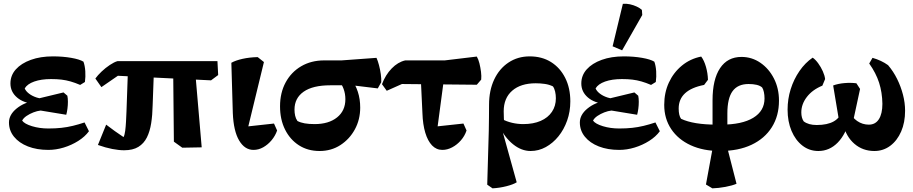

<svg xmlns="http://www.w3.org/2000/svg" viewBox="-20 -805 4988 1049"><path d="M244 14Q181 14 132.5 -5Q84 -24 56.5 -58Q29 -92 29 -136Q29 -178 70.5 -212Q112 -246 174 -256L182 -265L327 -300L348 -282Q351 -268 351 -249Q351 -230 348.5 -211Q346 -192 342 -178L202 -201Q183 -199 162.5 -191Q142 -183 125 -171.5Q108 -160 101 -146Q114 -128 155 -115.5Q196 -103 244 -103Q283 -103 315 -106.5Q347 -110 378 -117.5Q409 -125 442 -136L466 -88Q444 -58 407.5 -35Q371 -12 328.5 1Q286 14 244 14ZM238 -228 172 -237Q110 -241 73.5 -272Q37 -303 37 -349Q37 -393 66.5 -426Q96 -459 148.5 -478Q201 -497 269 -497Q323 -497 369 -489Q415 -481 436 -468Q444 -446 446 -416Q448 -386 444 -357L418 -341Q390 -353 365.5 -360Q341 -367 316 -370Q291 -373 259 -373Q205 -373 167 -359.5Q129 -346 115 -322Q121 -307 138.5 -293.5Q156 -280 181 -272Q206 -264 232 -262Z M534 -329 501 -376Q514 -394 535 -414Q556 -434 580 -450Q604 -466 622 -471H1168L1172 -395L1133 -366L624 -391ZM658 16Q630 16 593.5 9Q557 2 515 -13L560 -124Q583 -106 607 -89Q631 -72 655 -56Q661 -67 664 -90Q667 -113 668.5 -141Q670 -169 671 -195L680 -450L822 -448L814 -230Q813 -177 806 -132Q799 -87 782.5 -54Q766 -21 736 -2.5Q706 16 658 16ZM976 2 930 -31 926 -439 1044 -442 1082 0Z M1365 14Q1317 14 1286.5 -37.5Q1256 -89 1252 -187L1244 -462Q1267 -475 1305 -483.5Q1343 -492 1388 -493L1422 -466L1329 -83L1294 -110L1477 -130L1494 -92Q1484 -63 1464 -39Q1444 -15 1418.5 -0.5Q1393 14 1365 14Z M1726 20Q1662 20 1613.5 -11Q1565 -42 1537.5 -97Q1510 -152 1510 -224Q1510 -298 1540.5 -354.5Q1571 -411 1625.5 -443Q1680 -475 1751 -475H1846L2037 -489Q2044 -474 2050.5 -449.5Q2057 -425 2060.5 -400Q2064 -375 2063 -356L2044 -322L1904 -339H1785Q1689 -339 1639 -304Q1589 -269 1589 -206Q1589 -189 1592.5 -173Q1596 -157 1605 -144Q1622 -135 1645 -131Q1668 -127 1699 -127Q1776 -127 1821.5 -163.5Q1867 -200 1867 -263Q1867 -293 1857 -320Q1847 -347 1829 -365L1898 -376Q1922 -343 1935 -303.5Q1948 -264 1948 -217Q1948 -152 1919 -98.5Q1890 -45 1840 -12.5Q1790 20 1726 20Z M2397 14Q2364 14 2340.5 -10.5Q2317 -35 2303.5 -80Q2290 -125 2288 -186L2278 -397L2409 -400L2367 -84L2327 -110L2512 -130L2529 -92Q2519 -62 2498 -38Q2477 -14 2450.5 0Q2424 14 2397 14ZM2093 -309 2067 -345Q2086 -396 2120 -431Q2154 -466 2194 -475H2410L2585 -496Q2594 -481 2599.5 -458.5Q2605 -436 2608 -412.5Q2611 -389 2609 -370L2585 -342L2176 -346Z M2671 224 2642 204 2648 -3Q2650 -53 2650.5 -90Q2651 -127 2651.5 -160.5Q2652 -194 2652 -233Q2652 -311 2680 -370.5Q2708 -430 2758.5 -463.5Q2809 -497 2874 -497Q2941 -497 2990.5 -466Q3040 -435 3068 -379.5Q3096 -324 3096 -251Q3096 -195 3078.5 -146Q3061 -97 3031 -60Q3001 -23 2962 -1.5Q2923 20 2879 20Q2829 20 2783.5 -16.5Q2738 -53 2709 -114L2724 -154Q2748 -141 2778 -134Q2808 -127 2839 -127Q2894 -127 2934 -144.5Q2974 -162 2995.5 -194Q3017 -226 3017 -268Q3017 -287 3013 -304.5Q3009 -322 3001 -333Q2981 -343 2956.5 -346.5Q2932 -350 2907 -350Q2825 -350 2778.5 -309.5Q2732 -269 2732 -197Q2732 -174 2733 -155.5Q2734 -137 2736 -123L2721 -104L2803 191Q2784 203 2746.5 212.5Q2709 222 2671 224Z M3363 14Q3300 14 3251.5 -5Q3203 -24 3175.5 -58Q3148 -92 3148 -136Q3148 -178 3189.5 -212Q3231 -246 3293 -256L3301 -265L3446 -300L3467 -282Q3470 -268 3470 -249Q3470 -230 3467.5 -211Q3465 -192 3461 -178L3321 -201Q3302 -199 3281.5 -191Q3261 -183 3244 -171.5Q3227 -160 3220 -146Q3233 -128 3274 -115.5Q3315 -103 3363 -103Q3402 -103 3434 -106.5Q3466 -110 3497 -117.5Q3528 -125 3561 -136L3585 -88Q3563 -58 3526.5 -35Q3490 -12 3447.5 1Q3405 14 3363 14ZM3357 -228 3291 -237Q3229 -241 3192.5 -272Q3156 -303 3156 -349Q3156 -393 3185.5 -426Q3215 -459 3267.5 -478Q3320 -497 3388 -497Q3442 -497 3488 -489Q3534 -481 3555 -468Q3563 -446 3565 -416Q3567 -386 3563 -357L3537 -341Q3509 -353 3484.5 -360Q3460 -367 3435 -370Q3410 -373 3378 -373Q3324 -373 3286 -359.5Q3248 -346 3234 -322Q3240 -307 3257.5 -293.5Q3275 -280 3300 -272Q3325 -264 3351 -262ZM3379 -530 3327 -552 3383 -784Q3402 -786 3422 -781.5Q3442 -777 3459 -769Q3476 -761 3487 -751L3489 -723Z M3872 224 3837 203 3874 2 3873 -59V-257Q3873 -371 3914 -432.5Q3955 -494 4031 -494Q4088 -494 4134.5 -462Q4181 -430 4208.5 -376Q4236 -322 4236 -255Q4236 -172 4197 -110Q4158 -48 4086 -14Q4014 20 3914 20Q3822 20 3753.5 -11.5Q3685 -43 3647 -100Q3609 -157 3609 -232Q3609 -299 3634.5 -354Q3660 -409 3705.5 -446.5Q3751 -484 3811 -496Q3827 -475 3837 -440Q3847 -405 3848 -369L3827 -341Q3688 -314 3688 -212Q3688 -174 3701 -156Q3768 -124 3897 -124H3920Q4034 -124 4095.5 -161.5Q4157 -199 4157 -267Q4157 -286 4153.5 -302Q4150 -318 4144 -327Q4133 -337 4114 -341.5Q4095 -346 4070 -346Q4011 -346 3982.5 -307Q3954 -268 3954 -185V-51V4L4004 199Q3981 209 3943.5 216Q3906 223 3872 224Z M4757 20Q4694 20 4648.5 -19Q4603 -58 4587 -125L4622 -198Q4634 -164 4663 -144Q4692 -124 4727 -124Q4763 -124 4782 -154Q4801 -184 4801 -238Q4800 -300 4783 -353Q4766 -406 4729 -458L4747 -489Q4796 -475 4832 -449Q4861 -415 4881.5 -373.5Q4902 -332 4913.5 -287.5Q4925 -243 4925 -200Q4925 -136 4903.5 -86.5Q4882 -37 4844 -8.5Q4806 20 4757 20ZM4451 20Q4402 20 4364 -9.5Q4326 -39 4304.5 -90Q4283 -141 4283 -206Q4283 -264 4300 -318Q4317 -372 4348 -417Q4379 -462 4420 -490Q4435 -480 4450 -459.5Q4465 -439 4475.5 -415.5Q4486 -392 4488 -373L4473 -337Q4419 -315 4388.5 -275.5Q4358 -236 4358 -191Q4358 -161 4371 -142Q4397 -122 4442 -122Q4559 -122 4581 -201L4623 -156Q4602 -72 4557 -26Q4512 20 4451 20ZM4568 -122 4532 -338Q4559 -348 4593.5 -351Q4628 -354 4659 -350L4679 -319L4637 -124Z"/></svg>

Font: Eczar SemiBold
Style: Regular
Weight: 600
Designer: Vaibhav Singh
Foundry: Rosetta Type Foundry
Version: Version 2.000